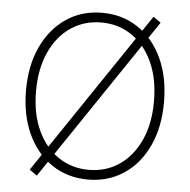

<svg xmlns="http://www.w3.org/2000/svg" viewBox="-53 -793 849 857"><g transform="rotate(5 371.5 -364.0)"><path d="M371.6 9.8Q280.3 9.8 210.4 -36.9Q140.6 -83.5 101.3 -167.7Q62 -252 62 -363.3Q62 -475.6 101.6 -559.6Q141.1 -643.6 210.7 -690.4Q280.3 -737.3 371.6 -737.3Q462.4 -737.3 532.2 -690.4Q602.1 -643.6 641.1 -559.6Q680.2 -475.6 680.2 -363.3Q680.2 -251.5 641.1 -167.5Q602.1 -83.5 532.2 -36.9Q462.4 9.8 371.6 9.8ZM371.6 -33.7Q448.2 -33.7 507.8 -74.2Q567.4 -114.7 601.3 -188.7Q635.3 -262.7 635.3 -363.3Q635.3 -464.4 601.3 -538.6Q567.4 -612.8 507.8 -653.3Q448.2 -693.8 371.6 -693.8Q294.9 -693.8 235.1 -653.6Q175.3 -613.3 141.1 -539.1Q106.9 -464.8 106.9 -363.3Q106.9 -263.2 140.9 -189.2Q174.8 -115.2 234.6 -74.5Q294.4 -33.7 371.6 -33.7ZM143.1 12.2 109.4 -11.7 600.6 -739.7 634.3 -715.8Z"/></g></svg>

Font: Inter 18pt ExtraLight
Style: Regular
Weight: 250
Designer: Rasmus Andersson
Foundry: rsms
Version: Version 4.001;git-66647c0bb